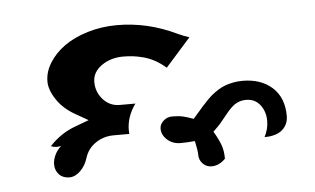

<svg xmlns="http://www.w3.org/2000/svg" viewBox="-35 -527 725 442"><g transform="rotate(-5 327.0 -305.5)"><path d="M73.2 -212.4Q99.1 -240.2 132.1 -252.2L164.8 -264.4L134.5 -281.7Q107.9 -296.9 93 -319.5Q78.1 -342 78.1 -361.3Q78.1 -383.3 91.1 -404.2Q104 -425 126.2 -441Q148.4 -457 180.7 -466.8Q212.9 -476.6 249 -476.6Q319.3 -476.6 385.7 -444.8Q400.9 -437.7 412.6 -434.3L354.5 -368.9Q342.5 -379.6 329.5 -386.7Q316.4 -393.8 303.5 -397.2Q290.5 -400.6 279.7 -402Q268.8 -403.3 256.8 -403.3Q227.8 -403.3 206.7 -388.4Q185.5 -373.5 185.5 -350.6Q185.5 -327.4 200.9 -310.2Q216.3 -293 239.3 -293H275.4Q254.9 -264.4 254.9 -233.4Q254.9 -229.2 255.4 -224.6H219.7Q195.8 -224.6 177.4 -212Q158.9 -199.5 152.3 -178.2Q147 -160.6 134.9 -148.8Q122.8 -137 109.4 -137Q94.5 -137 85.6 -146.4Q76.7 -155.8 76.7 -170.2Q76.7 -179.2 81.3 -189.9Q85.9 -200.7 96.4 -210.7Q91.3 -209.5 86.7 -209.5Q79.3 -209.5 73.2 -212.4ZM328.1 -230.5Q328.1 -240.2 336.7 -248.2Q345.2 -256.1 357.4 -256.1Q371.6 -256.1 381.5 -253.9Q391.4 -251.7 406 -246.3Q410.4 -251.2 417.7 -259.6Q425 -268.1 429.7 -273.4Q434.3 -278.8 441.7 -286.3Q449 -293.7 454.8 -298.5Q460.7 -303.2 469 -308.5Q477.3 -313.7 485.5 -316.7Q493.7 -319.6 503.9 -321.7Q514.2 -323.7 525.4 -323.7Q568.1 -323.7 594.1 -300.2Q620.1 -276.6 620.1 -234.4Q620.1 -214.8 606.2 -202.5Q592.3 -190.2 564.9 -190.2Q574.2 -208 574.2 -226.8Q574.2 -248.5 562.3 -263.9Q550.3 -279.3 529.8 -279.3Q520 -279.3 511.6 -275.8Q503.2 -272.2 496.5 -265.9Q489.7 -259.5 484.4 -252.9Q479 -246.3 472 -237.7Q465.1 -229 459.5 -223.4L448.7 -212.9Q460 -193.8 464.8 -180.4Q469.7 -167 469.7 -148.7Q455.6 -133.8 437.5 -133.8Q425.8 -133.8 417.5 -142.3Q409.2 -150.9 409.2 -163.1Q409.2 -173.1 404.3 -195.1Q386.2 -193.4 371.1 -193.4Q352.8 -193.4 340.5 -204.6Q328.1 -215.8 328.1 -230.5Z"/></g></svg>

Font: AgreloyInT3
Style: Medium
Weight: 400
Designer: gluk
Foundry: gluk
Version: Version 0.27